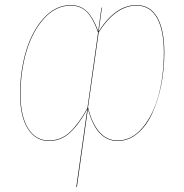

<svg xmlns="http://www.w3.org/2000/svg" viewBox="-20 -547 727 757"><path d="M518.1 -526.9Q572.3 -526.9 600.1 -478.3Q627.9 -429.7 627.9 -339.8Q627.9 -273.4 615.5 -211.4Q603 -149.4 580.3 -100.1Q557.6 -50.8 522.2 -21Q486.8 8.8 443.8 8.8Q359.4 8.8 326.7 -118.2L283.2 189.9H280.8L324.2 -116.7Q292.5 -58.1 256.8 -24.7Q221.2 8.8 172.9 8.8Q120.1 8.8 89.6 -39.6Q59.1 -87.9 59.1 -175.8Q59.1 -267.1 83 -346.4Q106.9 -425.8 153.3 -476.3Q199.7 -526.9 258.8 -526.9Q299.3 -526.9 325 -499.5Q350.6 -472.2 367.2 -423.3L379.9 -517.1H381.8L369.1 -422.9Q435.1 -526.9 518.1 -526.9ZM172.9 6.8Q220.7 6.8 256.1 -26.6Q291.5 -60.1 324.7 -121.1L366.7 -418.5Q349.6 -470.2 324.5 -497.6Q299.3 -524.9 258.8 -524.9Q200.2 -524.9 154.3 -474.6Q108.4 -424.3 84.7 -345.5Q61 -266.6 61 -175.8Q61 -88.9 90.8 -41Q120.6 6.8 172.9 6.8ZM443.8 6.8Q500 6.8 542.5 -44.2Q585 -95.2 605.5 -172.9Q626 -250.5 626 -339.8Q626 -428.7 598.6 -476.8Q571.3 -524.9 518.1 -524.9Q436 -524.9 369.1 -419.4L327.1 -124Q341.3 -63 370.6 -28.1Q399.9 6.8 443.8 6.8Z"/></svg>

Font: Fira Sans Compressed Two
Style: Italic
Weight: 100
Width: 3
Italic angle: -8°
Designer: Carrois Corporate & Edenspiekermann AG
Foundry: Carrois Corporate GbR & Edenspiekermann AG
Version: Version 4.203;PS 004.203;hotconv 1.0.88;makeotf.lib2.5.64775